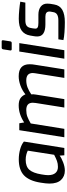

<svg xmlns="http://www.w3.org/2000/svg" viewBox="725 -1509 790 2280"><g transform="rotate(-90 1120.0 -369.0)"><path d="M80 -176Q80 -218 91 -282Q112 -416 177 -478.5Q242 -541 368 -541Q429 -541 487 -525Q545 -509 579 -480L503 0H416L412 -56Q386 -35 333 -14.5Q280 6 234 6Q166 6 123 -39.5Q80 -85 80 -176ZM422 -121 471 -434Q455 -443 426 -451Q397 -459 363 -459Q282 -459 243.5 -415Q205 -371 189 -272Q180 -221 180 -193Q180 -136 205.5 -106Q231 -76 278 -76Q317 -76 348.5 -87.5Q380 -99 422 -121Z M714 -535H796L806 -477Q904 -542 1008 -542Q1061 -542 1091.5 -522.5Q1122 -503 1140 -462Q1186 -500 1243.5 -521Q1301 -542 1355 -542Q1497 -542 1497 -413Q1497 -377 1491 -348L1436 0H1335L1390 -346Q1393 -358 1393 -374Q1393 -452 1306 -452Q1261 -452 1222 -437Q1183 -422 1140 -393Q1142 -367 1137 -339L1083 0H983L1037 -340Q1040 -361 1040 -375Q1040 -452 954 -452Q909 -452 874.5 -439Q840 -426 794 -399L730 0H630Z M1661 -642 1674 -726Q1677 -744 1694 -744H1769Q1784 -744 1782 -726L1769 -642Q1766 -625 1750 -625H1675Q1667 -625 1663.5 -630Q1660 -635 1661 -642ZM1648 -535H1748L1664 0H1563Z M1784 -11 1793 -71H2019Q2062 -71 2086.5 -85.5Q2111 -100 2116 -132L2122 -165Q2123 -171 2123 -178Q2123 -225 2062 -225H1969Q1901 -225 1864 -248.5Q1827 -272 1827 -321Q1827 -344 1831 -365L1838 -406Q1849 -471 1895.5 -506Q1942 -541 2038 -541Q2082 -541 2142.5 -535.5Q2203 -530 2240 -523L2229 -463H2019Q1976 -463 1955 -448Q1934 -433 1928 -400L1923 -373Q1920 -352 1920 -344Q1920 -325 1935.5 -316.5Q1951 -308 1988 -308H2086Q2145 -308 2181 -280.5Q2217 -253 2217 -204Q2217 -193 2215 -169L2207 -121Q2196 -54 2143 -24Q2090 6 1997 6Q1939 6 1876.5 1.5Q1814 -3 1784 -11Z"/></g></svg>

Font: Exo Medium
Style: Italic
Weight: 500
Italic angle: -9°
Designer: Natanael Gama
Foundry: Natanael Gama
Version: Version 1.500; ttfautohint (v1.6)